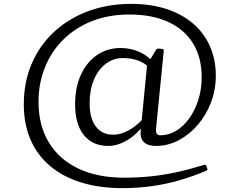

<svg xmlns="http://www.w3.org/2000/svg" viewBox="-20 -788 1205 992"><path d="M613 184Q493 184 398.5 154.5Q304 125 238 69Q172 13 137.5 -67Q103 -147 103 -249Q103 -363 143.5 -458Q184 -553 258.5 -622.5Q333 -692 435 -730Q537 -768 658 -768Q758 -768 838.5 -742Q919 -716 976.5 -667Q1034 -618 1064.5 -549.5Q1095 -481 1095 -397Q1095 -324 1070 -258.5Q1045 -193 1001.5 -142.5Q958 -92 902.5 -63Q847 -34 787 -34Q743 -34 723 -54Q703 -74 707 -114L740 -454L787 -532Q792 -538 800 -537L819 -535Q827 -534 826 -525L787 -132Q784 -108 789 -98.5Q794 -89 809 -89Q851 -89 889.5 -112Q928 -135 957.5 -176Q987 -217 1004.5 -271.5Q1022 -326 1022 -390Q1022 -491 977.5 -563.5Q933 -636 849.5 -674.5Q766 -713 648 -713Q540 -713 453 -678Q366 -643 305 -581.5Q244 -520 211.5 -438Q179 -356 179 -263Q179 -139 233 -51Q287 37 386 83.5Q485 130 620 130Q691 130 756 123.5Q821 117 888.5 102.5Q956 88 1034 64Q1042 61 1046 69L1051 83Q1054 90 1046 94Q978 123 907 143.5Q836 164 762.5 174Q689 184 613 184ZM539 -34Q458 -34 413 -90.5Q368 -147 368 -249Q368 -335 397.5 -400.5Q427 -466 480.5 -503Q534 -540 603 -540Q658 -540 705 -517.5Q752 -495 785 -451L762 -426Q713 -488 615 -488Q565 -488 526 -458Q487 -428 465 -375.5Q443 -323 443 -254Q443 -177 475 -134.5Q507 -92 565 -92Q602 -92 642 -113Q682 -134 719 -174L727 -148Q689 -95 638.5 -64.5Q588 -34 539 -34Z"/></svg>

Font: Hahmlet Light
Style: Regular
Weight: 300
Designer: Minjoo Ham & Mark Frömberg
Foundry: hypertype
Version: Version 1.002